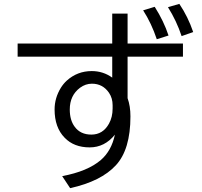

<svg xmlns="http://www.w3.org/2000/svg" viewBox="-20 -893 1039 989"><path d="M558.1 -822.8H637.2V-668.9H922.4V-601.1H637.2V-387.2Q651.9 -346.7 651.9 -293.5Q651.9 -122.6 576.7 -41.5Q500.5 41 341.3 76.2L300.3 14.2Q431.2 -10.3 499.5 -68.8Q554.2 -116.2 571.8 -199.2Q519 -133.8 441.9 -133.8Q360.8 -133.8 313 -183.6Q261.2 -236.3 261.2 -329.1Q261.2 -388.2 293.5 -440.9Q306.2 -461.4 323.7 -477.5Q378.4 -526.9 452.6 -526.9Q511.2 -526.9 558.1 -493.2V-601.1H70.8V-668.9H558.1ZM560.1 -334V-351.1Q560.1 -387.2 541.5 -415Q509.3 -461.9 453.6 -461.9Q420.4 -461.9 392.1 -440.9Q339.4 -401.4 339.4 -329.1Q339.4 -273.9 364.7 -240.2Q394 -199.7 450.7 -199.7Q510.3 -199.7 541.5 -256.3Q560.1 -290 560.1 -334ZM787.6 -690.9Q760.3 -772.9 717.3 -839.8L776.9 -857.9Q823.7 -784.2 848.1 -710ZM915.5 -707Q889.2 -786.1 845.2 -856L903.8 -873Q948.7 -806.2 975.1 -728Z"/></svg>

Font: UDEV Gothic 35
Style: Regular
Weight: 400
Version: v2.1.0; ttfautohint (v1.8.4.7-5d5b-dirty) -l 6 -r 45 -G 200 